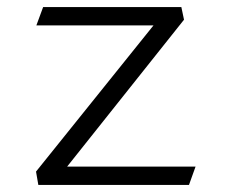

<svg xmlns="http://www.w3.org/2000/svg" viewBox="-20 -521 660 541"><path d="M491 -501 498.5 -465.5 152 -30 141.5 -51.5H531L512.5 0H88L81.5 -37.5L421 -460L429 -449.5H82.5L101.5 -501Z"/></svg>

Font: Monaspace Argon Var ExtraLight
Style: Regular
Weight: 200
Designer: Riley Cran and the Lettermatic Team
Version: Version 1.200 (Monaspace Argon Var)